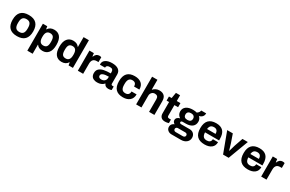

<svg xmlns="http://www.w3.org/2000/svg" viewBox="214 -2438 6569 4342"><g transform="rotate(30 3498.0 -267.5)"><path d="M306.2 12.2Q38.1 12.2 38.1 -263.2Q38.1 -538.1 306.2 -538.1Q575.2 -538.1 575.2 -263.2Q575.2 12.2 306.2 12.2ZM306.2 -96.2Q373 -96.2 403.1 -134.3Q433.1 -172.4 433.1 -251V-274.9Q433.1 -354 403.1 -392.6Q373 -431.2 306.2 -431.2Q240.2 -431.2 210.2 -392.6Q180.2 -354 180.2 -274.9V-251Q180.2 -172.4 210 -134.3Q239.7 -96.2 306.2 -96.2Z M676.8 178.2V-525.9H791L802.7 -455.1H809.6Q860.8 -538.1 970.7 -538.1Q1071.8 -538.1 1127.2 -470Q1182.6 -401.9 1182.6 -262.2Q1182.6 -126 1126.7 -56.9Q1070.8 12.2 975.6 12.2Q870.1 12.2 821.8 -58.1H815.9V178.2ZM927.7 -102.1Q988.8 -102.1 1014.9 -138.4Q1041 -174.8 1041 -251V-273.9Q1041 -351.6 1014.9 -387.7Q988.8 -423.8 927.7 -423.8Q814.9 -423.8 814.9 -272V-254.9Q814.9 -102.1 927.7 -102.1Z M1470.7 12.2Q1369.6 12.2 1314.2 -56.4Q1258.8 -125 1258.8 -264.2Q1258.8 -400.4 1314.7 -469.2Q1370.6 -538.1 1465.8 -538.1Q1571.3 -538.1 1619.6 -467.8H1625.5V-723.1H1764.6V0H1650.9L1639.6 -70.8H1632.8Q1581.1 12.2 1470.7 12.2ZM1514.6 -102.1Q1626.5 -102.1 1626.5 -252.9V-271Q1626.5 -423.8 1514.6 -423.8Q1453.1 -423.8 1427 -387.7Q1400.9 -351.6 1400.9 -273.9V-251Q1400.9 -174.3 1427 -138.2Q1453.1 -102.1 1514.6 -102.1Z M1892.6 0V-525.9H2007.8L2018.6 -443.8H2025.4Q2062 -539.1 2147.5 -539.1Q2176.8 -539.1 2199.7 -528.8V-402.8H2156.7Q2031.7 -402.8 2031.7 -263.2V0Z M2401.9 12.2Q2378.4 12.2 2357.2 8.8Q2335.9 5.4 2312.3 -4.6Q2288.6 -14.6 2271.5 -30.3Q2254.4 -45.9 2243.2 -73.2Q2231.9 -100.6 2231.9 -136.2Q2231.9 -172.4 2242.7 -200.7Q2253.4 -229 2274.7 -248.8Q2295.9 -268.6 2324.2 -282.7Q2352.5 -296.9 2391.6 -304.9Q2430.7 -313 2473.1 -316.4Q2515.6 -319.8 2567.9 -319.8V-358.9Q2567.9 -395.5 2548.6 -415.8Q2529.3 -436 2482.9 -436Q2436 -436 2413.8 -419.9Q2391.6 -403.8 2391.6 -379.9V-368.2H2256.8Q2255.9 -374 2255.9 -389.2Q2255.9 -457.5 2317.1 -497.8Q2378.4 -538.1 2481.9 -538.1Q2590.8 -538.1 2648.7 -495.4Q2706.5 -452.6 2706.5 -370.1V-130.9Q2706.5 -113.8 2716.1 -105Q2725.6 -96.2 2740.7 -96.2H2773.9V-4.9Q2740.7 11.2 2691.9 11.2Q2648.9 11.2 2619.9 -7.6Q2590.8 -26.4 2581.5 -59.1H2574.7Q2513.2 12.2 2401.9 12.2ZM2448.7 -92.8Q2503.4 -92.8 2535.6 -123.8Q2567.9 -154.8 2567.9 -205.1V-233.9Q2372.6 -233.9 2372.6 -150.9Q2372.6 -122.6 2392.6 -107.7Q2412.6 -92.8 2448.7 -92.8Z M3073.2 12.2Q2945.3 12.2 2880.9 -55.7Q2816.4 -123.5 2816.4 -263.2Q2816.4 -539.1 3073.2 -539.1Q3184.6 -539.1 3248 -485.4Q3311.5 -431.6 3311.5 -326.2H3172.4Q3172.4 -432.1 3071.3 -432.1Q3012.7 -432.1 2985.1 -392.6Q2957.5 -353 2957.5 -273.9V-251Q2957.5 -171.9 2985.6 -133.5Q3013.7 -95.2 3076.2 -95.2Q3126 -95.2 3152.6 -122.3Q3179.2 -149.4 3179.2 -201.2H3311.5Q3311.5 -99.1 3247.6 -43.5Q3183.6 12.2 3073.2 12.2Z M3415 0V-723.1H3554.2V-467.8H3561Q3587.9 -500 3628.4 -519Q3668.9 -538.1 3719.2 -538.1Q3801.3 -538.1 3846.7 -492.9Q3892.1 -447.8 3892.1 -352.1V0H3752.9V-330.1Q3752.9 -422.9 3663.1 -422.9Q3616.2 -422.9 3585.2 -389.9Q3554.2 -356.9 3554.2 -307.1V0Z M4173.8 12.2Q4102.5 12.2 4068.1 -24.9Q4033.7 -62 4033.7 -122.1V-418.9H3968.8V-525.9H4038.6L4064.5 -675.8H4172.9V-525.9H4268.6V-418.9H4172.9V-145Q4172.9 -96.2 4219.7 -96.2H4268.6V-3.9Q4221.2 12.2 4173.8 12.2Z M4444.3 188Q4388.7 188 4349.1 154.5Q4309.6 121.1 4309.6 64Q4309.6 -10.3 4392.6 -45.9Q4340.3 -76.7 4340.3 -128.9Q4340.3 -165 4367.7 -190.7Q4395 -216.3 4434.6 -224.1Q4397.5 -247.6 4377 -283Q4356.4 -318.4 4356.4 -361.8Q4356.4 -446.3 4419.4 -492.2Q4482.4 -538.1 4593.3 -538.1Q4652.3 -538.1 4694.3 -524.9Q4727.1 -544.4 4742.7 -570.1Q4758.3 -595.7 4759.3 -616.2H4888.7Q4888.7 -562 4859.1 -528.6Q4829.6 -495.1 4776.4 -481.9Q4830.6 -436 4830.6 -361.8Q4830.6 -278.3 4771.2 -231.7Q4711.9 -185.1 4608.4 -185.1H4528.3Q4504.9 -185.1 4492.7 -176.3Q4480.5 -167.5 4480.5 -151.9Q4480.5 -120.1 4525.4 -120.1H4744.6Q4810.1 -120.1 4849.9 -79.8Q4889.6 -39.6 4889.6 23.9Q4889.6 95.2 4834.7 141.6Q4779.8 188 4694.3 188ZM4593.3 -274.9Q4642.1 -274.9 4667.7 -297.4Q4693.4 -319.8 4693.4 -361.8Q4693.4 -403.3 4667.5 -426.3Q4641.6 -449.2 4593.3 -449.2Q4544.9 -449.2 4519.8 -426.5Q4494.6 -403.8 4494.6 -361.8Q4494.6 -274.9 4593.3 -274.9ZM4502.4 95.2H4687.5Q4714.4 95.2 4731.9 81.1Q4749.5 66.9 4749.5 43.9Q4749.5 19 4733.9 5.6Q4718.3 -7.8 4693.4 -7.8H4502.4Q4479 -7.8 4463.1 6.3Q4447.3 20.5 4447.3 43Q4447.3 65.9 4462.6 80.6Q4478 95.2 4502.4 95.2Z M5204.6 12.2Q5072.8 12.2 5006.1 -55.4Q4939.5 -123 4939.5 -263.2Q4939.5 -538.1 5201.2 -538.1Q5323.2 -538.1 5385.3 -472.4Q5447.3 -406.7 5447.3 -268.1V-231.9H5080.6Q5083 -160.6 5112.1 -125.7Q5141.1 -90.8 5204.6 -90.8Q5253.9 -90.8 5282.7 -115.2Q5311.5 -139.6 5311.5 -186H5447.3Q5447.3 -89.4 5381.6 -38.6Q5315.9 12.2 5204.6 12.2ZM5082.5 -319.8H5304.2Q5304.2 -378.4 5277.6 -406.7Q5251 -435.1 5203.1 -435.1Q5146 -435.1 5117.7 -407Q5089.4 -378.9 5082.5 -319.8Z M5685.5 0 5489.3 -525.9H5636.2L5713.4 -304.2Q5729.5 -260.7 5760.3 -144H5765.1Q5804.2 -283.7 5811.5 -304.2L5888.2 -525.9H6028.3L5831.5 0Z M6335.4 12.2Q6203.6 12.2 6137 -55.4Q6070.3 -123 6070.3 -263.2Q6070.3 -538.1 6332 -538.1Q6454.1 -538.1 6516.1 -472.4Q6578.1 -406.7 6578.1 -268.1V-231.9H6211.4Q6213.9 -160.6 6242.9 -125.7Q6272 -90.8 6335.4 -90.8Q6384.8 -90.8 6413.6 -115.2Q6442.4 -139.6 6442.4 -186H6578.1Q6578.1 -89.4 6512.5 -38.6Q6446.8 12.2 6335.4 12.2ZM6213.4 -319.8H6435.1Q6435.1 -378.4 6408.4 -406.7Q6381.8 -435.1 6334 -435.1Q6276.9 -435.1 6248.5 -407Q6220.2 -378.9 6213.4 -319.8Z M6680.2 0V-525.9H6795.4L6806.2 -443.8H6813Q6849.6 -539.1 6935.1 -539.1Q6964.4 -539.1 6987.3 -528.8V-402.8H6944.3Q6819.3 -402.8 6819.3 -263.2V0Z"/></g></svg>

Font: Archivo
Style: Bold
Weight: 700
Designer: Hector Gatti
Foundry: Omnibus-Type
Version: Version 2.001